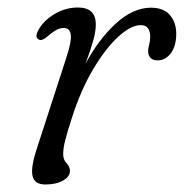

<svg xmlns="http://www.w3.org/2000/svg" viewBox="-20 -483 490 512"><path d="M85 -377Q71.5 -382 81.5 -401Q95 -427.5 124.8 -445.2Q154.5 -463 187.5 -463Q235.5 -463 235.5 -418Q235.5 -397.5 227.2 -369.8Q219 -342 208 -313Q243.5 -379 289.5 -420.8Q335.5 -462.5 382.5 -462.5Q416 -462.5 433 -443Q450 -423.5 450 -392Q449.5 -359 435.2 -340.5Q421 -322 400 -322Q387.5 -322 381.2 -329Q375 -336 375 -346.5Q375 -355 377.8 -364.2Q380.5 -373.5 380.5 -385.5Q380.5 -399 374.8 -407.5Q369 -416 355.5 -416Q329 -416 295.2 -385Q261.5 -354 228.2 -298Q195 -242 171 -166.5Q159 -129.5 153.8 -108.5Q148.5 -87.5 148.5 -72Q148.5 -57 157.5 -47.8Q166.5 -38.5 166.5 -27Q166.5 -12 148 -1.5Q129.5 9 101 9Q72 9 66.8 -13.8Q61.5 -36.5 78.5 -87.5L157 -329.5Q171 -372 168.8 -390.2Q166.5 -408.5 149.5 -408.5Q132 -408.5 108 -387Q92.5 -373.5 85 -377Z"/></svg>

Font: Fraunces 9pt S050 Light
Style: Italic
Weight: 300
Italic angle: -16°
Version: Version 1.000; ttfautohint (v1.8.3)